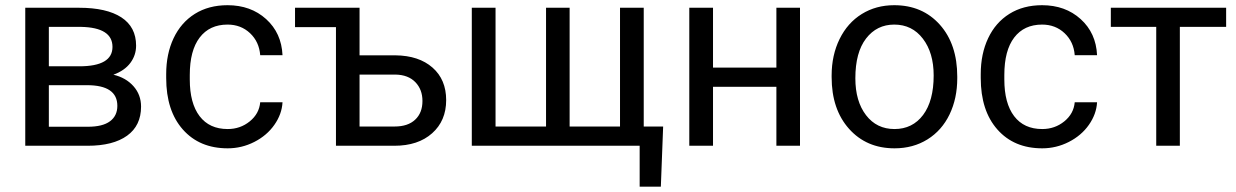

<svg xmlns="http://www.w3.org/2000/svg" viewBox="-20 -558 4733 735"><path d="M76.7 0V-528.3H282.7Q388.2 -528.3 444.6 -491.5Q501 -454.6 501 -383.3Q501 -346.7 479 -317.1Q457 -287.6 414.1 -272Q461.9 -260.7 491 -228Q520 -195.3 520 -149.9Q520 -77.1 466.6 -38.6Q413.1 0 315.4 0ZM167 -231.9V-72.8H316.4Q373 -72.8 401.1 -93.8Q429.2 -114.7 429.2 -152.8Q429.2 -231.9 313 -231.9ZM167 -304.2H283.7Q410.6 -304.2 410.6 -378.4Q410.6 -452.6 290.5 -455.1H167Z M851.6 -64Q899.9 -64 936 -93.3Q972.2 -122.6 976.1 -166.5H1061.5Q1059.1 -121.1 1030.3 -80.1Q1001.5 -39.1 953.4 -14.6Q905.3 9.8 851.6 9.8Q743.7 9.8 679.9 -62.3Q616.2 -134.3 616.2 -259.3V-274.4Q616.2 -351.6 644.5 -411.6Q672.9 -471.7 725.8 -504.9Q778.8 -538.1 851.1 -538.1Q939.9 -538.1 998.8 -484.9Q1057.6 -431.6 1061.5 -346.7H976.1Q972.2 -397.9 937.3 -430.9Q902.3 -463.9 851.1 -463.9Q782.2 -463.9 744.4 -414.3Q706.5 -364.7 706.5 -271V-253.9Q706.5 -162.6 744.1 -113.3Q781.7 -64 851.6 -64Z M1109.4 -528.3H1356.4V-346.2H1493.7Q1583.5 -345.2 1635.7 -299.3Q1688 -253.4 1688 -174.8Q1688 -95.7 1634.3 -47.9Q1580.6 0 1489.7 0H1266.1V-454.1H1109.4ZM1356.4 -272.5V-73.7H1490.7Q1541.5 -73.7 1569.3 -99.9Q1597.2 -126 1597.2 -171.4Q1597.2 -215.3 1570.1 -243.4Q1543 -271.5 1494.1 -272.5Z M1877 -528.3V-73.7H2070.3V-528.3H2160.6V-73.7H2353.5V-528.3H2444.3V-73.7H2518.6L2509.8 156.7H2428.7V0H1786.1V-528.3Z M3042.5 0H2952.1V-225.6H2709.5V0H2618.7V-528.3H2709.5V-299.3H2952.1V-528.3H3042.5Z M3163.6 -269Q3163.6 -346.7 3194.1 -408.7Q3224.6 -470.7 3279.1 -504.4Q3333.5 -538.1 3403.3 -538.1Q3511.2 -538.1 3577.9 -463.4Q3644.5 -388.7 3644.5 -264.6V-258.3Q3644.5 -181.2 3615 -119.9Q3585.4 -58.6 3530.5 -24.4Q3475.6 9.8 3404.3 9.8Q3296.9 9.8 3230.2 -64.9Q3163.6 -139.6 3163.6 -262.7ZM3254.4 -258.3Q3254.4 -170.4 3295.2 -117.2Q3335.9 -64 3404.3 -64Q3473.1 -64 3513.7 -117.9Q3554.2 -171.9 3554.2 -269Q3554.2 -356 3512.9 -409.9Q3471.7 -463.9 3403.3 -463.9Q3336.4 -463.9 3295.4 -410.6Q3254.4 -357.4 3254.4 -258.3Z M3969.7 -64Q4018.1 -64 4054.2 -93.3Q4090.3 -122.6 4094.2 -166.5H4179.7Q4177.2 -121.1 4148.4 -80.1Q4119.6 -39.1 4071.5 -14.6Q4023.4 9.8 3969.7 9.8Q3861.8 9.8 3798.1 -62.3Q3734.4 -134.3 3734.4 -259.3V-274.4Q3734.4 -351.6 3762.7 -411.6Q3791 -471.7 3844 -504.9Q3897 -538.1 3969.2 -538.1Q4058.1 -538.1 4116.9 -484.9Q4175.8 -431.6 4179.7 -346.7H4094.2Q4090.3 -397.9 4055.4 -430.9Q4020.5 -463.9 3969.2 -463.9Q3900.4 -463.9 3862.5 -414.3Q3824.7 -364.7 3824.7 -271V-253.9Q3824.7 -162.6 3862.3 -113.3Q3899.9 -64 3969.7 -64Z M4673.8 -455.1H4496.6V0H4406.2V-455.1H4232.4V-528.3H4673.8Z"/></svg>

Font: APIMedia Roboto
Style: Regular
Weight: 400
Designer: Google
Version: Version 2.137; 2017